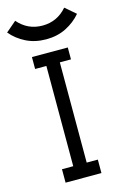

<svg xmlns="http://www.w3.org/2000/svg" viewBox="-173 -932 635 990"><g transform="rotate(-15 144.5 -437.0)"><path d="M331.1 -825.7Q298.3 -787.1 251.2 -763.4Q204.1 -739.7 144.5 -739.7Q85 -739.7 37.6 -763.4Q-9.8 -787.1 -42 -825.7L13.7 -873.5Q65.9 -813 144.5 -813Q223.1 -813 275.4 -873.5ZM108.9 -606.9H48.8V-670.4H240.2V-606.9H180.7V-71.8H240.2V0H48.8V-71.8H108.9Z"/></g></svg>

Font: Eligible
Style: Regular
Weight: 500
Version: Version 1.1